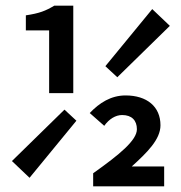

<svg xmlns="http://www.w3.org/2000/svg" viewBox="-20 -656 639 676"><path d="M153 -328H238V-636H171C141 -618 119 -609 71 -602V-549H153ZM84 -30 249 -231 207 -270 22 -89ZM516 -624 351 -423 393 -384 578 -565ZM308 0H558V-70H444C498 -119 545 -165 545 -215C545 -281 497 -320 422 -320C371 -320 330 -294 296 -258L347 -213C364 -237 387 -251 410 -251C444 -251 462 -232 462 -201C462 -162 401 -112 308 -46Z"/></svg>

Font: Source Code Pro Semibold
Style: Regular
Weight: 600
Monospace: yes
Designer: Paul D. Hunt
Foundry: Adobe Systems Incorporated
Version: Version 1.017;PS 1.000;hotconv 1.0.70;makeotf.lib2.5.5900